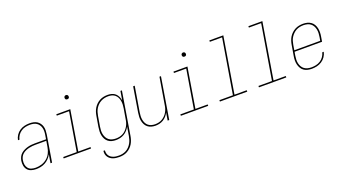

<svg xmlns="http://www.w3.org/2000/svg" viewBox="-67 -1416 4134 2310"><g transform="rotate(-20 2000.0 -261.0)"><path d="M167 8Q135 8 105.5 -1Q76 -10 57 -32.5Q38 -55 32.5 -86Q27 -117 32 -149Q36 -172 47 -195Q58 -218 77 -234.5Q96 -251 118.5 -261.5Q141 -272 165 -278.5Q189 -285 212.5 -287Q236 -289 259 -289H400L409 -344Q413 -367 413 -389.5Q413 -412 407.5 -432.5Q402 -453 390 -470.5Q378 -488 360.5 -499.5Q343 -511 321.5 -515.5Q300 -520 277 -520Q249 -520 220 -514Q191 -508 165 -491Q139 -474 121.5 -448.5Q104 -423 98 -394H79Q85 -427 104 -456Q123 -485 151.5 -504Q180 -523 212.5 -530.5Q245 -538 277 -538Q303 -538 327.5 -533Q352 -528 372 -515.5Q392 -503 406 -483.5Q420 -464 426.5 -441Q433 -418 432.5 -392.5Q432 -367 428 -341L372 0H352L370 -108Q355 -80 333 -57Q311 -34 283.5 -19Q256 -4 226 2Q196 8 167 8ZM168 -10Q205 -10 243 -21.5Q281 -33 312 -58.5Q343 -84 360.5 -120Q378 -156 384 -194L397 -271H259Q238 -271 217 -269Q196 -267 174.5 -262Q153 -257 132 -248Q111 -239 93.5 -224.5Q76 -210 65.5 -189.5Q55 -169 52 -148Q47 -120 51.5 -93Q56 -66 72 -46Q88 -26 114 -18Q140 -10 168 -10Z M521 0V-18H694L776 -512H619V-530H798L714 -18H871V0ZM806 -654Q800 -654 794 -656Q788 -658 784.5 -663Q781 -668 780 -674Q779 -680 780 -686Q781 -691 783.5 -695Q786 -699 789.5 -701.5Q793 -704 797.5 -705.5Q802 -707 806 -707Q813 -707 818.5 -704.5Q824 -702 827.5 -697Q831 -692 832 -686Q833 -680 832 -674Q832 -669 829.5 -665Q827 -661 823 -658.5Q819 -656 815 -655Q811 -654 806 -654Z M1159 213Q1138 213 1117.5 210.5Q1097 208 1078.5 201.5Q1060 195 1044 183.5Q1028 172 1017 155.5Q1006 139 1002 119Q998 99 1001 78H1020Q1018 96 1021.5 113.5Q1025 131 1034.5 145.5Q1044 160 1058 169.5Q1072 179 1088.5 185Q1105 191 1123 193Q1141 195 1159 195Q1182 195 1205.5 190Q1229 185 1250.5 173.5Q1272 162 1289.5 144Q1307 126 1319.5 104.5Q1332 83 1339 60.5Q1346 38 1350 15L1369 -100Q1356 -75 1336.5 -53.5Q1317 -32 1293 -18Q1269 -4 1242 2Q1215 8 1189 8Q1162 8 1136.5 1.5Q1111 -5 1091 -20.5Q1071 -36 1059 -58.5Q1047 -81 1041.5 -106.5Q1036 -132 1037.5 -159Q1039 -186 1043 -213L1065 -343Q1069 -369 1077 -394Q1085 -419 1099 -442Q1113 -465 1133 -484Q1153 -503 1177 -515.5Q1201 -528 1226.5 -533Q1252 -538 1278 -538Q1305 -538 1331 -530.5Q1357 -523 1376 -506Q1395 -489 1406 -465Q1417 -441 1421 -415L1440 -530H1459L1369 18Q1365 43 1357 68Q1349 93 1335.5 116Q1322 139 1302.5 158Q1283 177 1259 190Q1235 203 1209.5 208Q1184 213 1159 213ZM1195 -10Q1218 -10 1241 -15Q1264 -20 1285.5 -31.5Q1307 -43 1324 -61Q1341 -79 1353.5 -100Q1366 -121 1373 -143.5Q1380 -166 1383 -189L1405 -319Q1409 -343 1410 -367Q1411 -391 1407 -414Q1403 -437 1393 -457.5Q1383 -478 1365.5 -493Q1348 -508 1325.5 -514Q1303 -520 1278 -520Q1255 -520 1231.5 -515Q1208 -510 1186 -498.5Q1164 -487 1146 -469.5Q1128 -452 1115 -430.5Q1102 -409 1095 -386.5Q1088 -364 1084 -340L1062 -210Q1058 -186 1057 -161.5Q1056 -137 1061 -114Q1066 -91 1077 -70.5Q1088 -50 1106 -36Q1124 -22 1147.5 -16Q1171 -10 1195 -10Z M1694 8Q1668 8 1642.5 1Q1617 -6 1597.5 -21.5Q1578 -37 1566 -59.5Q1554 -82 1549 -107.5Q1544 -133 1545.5 -159.5Q1547 -186 1551 -213L1603 -530H1623L1570 -210Q1566 -186 1565 -162Q1564 -138 1568 -115.5Q1572 -93 1582 -72.5Q1592 -52 1609 -37.5Q1626 -23 1649 -16.5Q1672 -10 1696 -10Q1719 -10 1742 -15Q1765 -20 1786 -32Q1807 -44 1824.5 -61.5Q1842 -79 1854 -100Q1866 -121 1873 -143.5Q1880 -166 1883 -189L1940 -530H1959L1872 0H1852L1868 -99Q1856 -74 1837.5 -53Q1819 -32 1795.5 -18Q1772 -4 1746 2Q1720 8 1694 8Z M2021 0V-18H2194L2276 -512H2119V-530H2298L2214 -18H2371V0ZM2306 -654Q2300 -654 2294 -656Q2288 -658 2284.5 -663Q2281 -668 2280 -674Q2279 -680 2280 -686Q2281 -691 2283.5 -695Q2286 -699 2289.5 -701.5Q2293 -704 2297.5 -705.5Q2302 -707 2306 -707Q2313 -707 2318.5 -704.5Q2324 -702 2327.5 -697Q2331 -692 2332 -686Q2333 -680 2332 -674Q2332 -669 2329.5 -665Q2327 -661 2323 -658.5Q2319 -656 2315 -655Q2311 -654 2306 -654Z M2521 0V-18H2694L2810 -717H2653V-735H2832L2714 -18H2871V0Z M3021 0V-18H3194L3310 -717H3153V-735H3332L3214 -18H3371V0Z M3697 8Q3670 8 3643.5 2Q3617 -4 3596 -19Q3575 -34 3562 -56.5Q3549 -79 3543 -104.5Q3537 -130 3537.5 -158Q3538 -186 3543 -213L3565 -343Q3569 -369 3577 -394Q3585 -419 3599 -442Q3613 -465 3633.5 -484Q3654 -503 3678 -515.5Q3702 -528 3728 -533Q3754 -538 3780 -538Q3780 -538 3780 -538Q3780 -538 3780 -538Q3807 -538 3833 -531.5Q3859 -525 3880 -510Q3901 -495 3914 -472.5Q3927 -450 3932.5 -424.5Q3938 -399 3937.5 -371.5Q3937 -344 3932 -317L3922 -256H3570L3562 -210Q3558 -186 3557 -161Q3556 -136 3561 -113Q3566 -90 3577.5 -69.5Q3589 -49 3607.5 -35.5Q3626 -22 3649.5 -16Q3673 -10 3697 -10Q3726 -10 3755.5 -16Q3785 -22 3811.5 -38.5Q3838 -55 3856 -81Q3874 -107 3881 -136H3900Q3893 -103 3873.5 -74Q3854 -45 3824.5 -26Q3795 -7 3762 0.5Q3729 8 3697 8ZM3573 -274H3905L3913 -320Q3917 -344 3918 -368.5Q3919 -393 3914 -416.5Q3909 -440 3898 -460Q3887 -480 3869 -494Q3851 -508 3827.5 -514Q3804 -520 3779 -520Q3756 -520 3732 -515.5Q3708 -511 3686.5 -499.5Q3665 -488 3646.5 -470Q3628 -452 3615 -431Q3602 -410 3595 -387Q3588 -364 3584 -340Z"/></g></svg>

Font: Iosevka Curly Thin Oblique
Style: Regular
Weight: 100
Italic angle: -9°
Monospace: yes
Designer: Belleve Invis
Foundry: Belleve Invis
Version: Version 11.1.0; ttfautohint (v1.8.3)